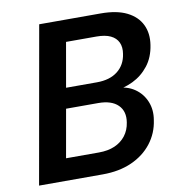

<svg xmlns="http://www.w3.org/2000/svg" viewBox="-79 -773 792 846"><g transform="rotate(-10 317.0 -350.0)"><path d="M28 0 152 -700H427Q499 -700 544 -677.5Q589 -655 608 -615.5Q627 -576 619 -525Q611 -471 582 -434Q553 -397 511.5 -377Q470 -357 424 -353L440 -364Q486 -363 519.5 -340Q553 -317 568.5 -279Q584 -241 576 -196Q568 -139 533.5 -94.5Q499 -50 443 -25Q387 0 313 0ZM166 -98H313Q354 -98 384 -111Q414 -124 433 -148.5Q452 -173 457 -207Q465 -256 436 -284.5Q407 -313 348 -313H204ZM220 -404H358Q416 -404 451 -431.5Q486 -459 493 -507Q498 -537 488 -558.5Q478 -580 454 -591.5Q430 -603 391 -603H255Z"/></g></svg>

Font: DM Sans 10pt SemiBold
Style: Italic
Weight: 600
Italic angle: -10°
Version: Version 4.004;gftools[0.9.30]